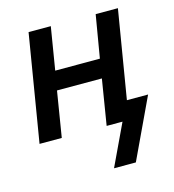

<svg xmlns="http://www.w3.org/2000/svg" viewBox="-108 -610 815 901"><g transform="rotate(-15 300.0 -159.5)"><path d="M335 201 430 0H353L389 -221H171L135 0H27L113 -520H221L187 -313H404L439 -520H547L476 -92H579L441 201Z"/></g></svg>

Font: Iosevka SS04 Semibold Extended
Style: Italic
Weight: 600
Width: 7
Italic angle: -9°
Monospace: yes
Designer: Belleve Invis
Foundry: Belleve Invis
Version: Version 19.0.0; ttfautohint (v1.8.4)